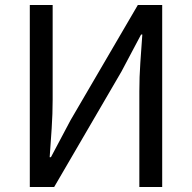

<svg xmlns="http://www.w3.org/2000/svg" viewBox="-20 -753 773 773"><path d="M100 -733H192V-352Q192 -295 188 -235.5Q184 -176 180 -120H185L264 -269L535 -733H633V0H541V-385Q541 -443 545 -500.5Q549 -558 553 -614H548L469 -465L198 0H100Z"/></svg>

Font: SpoqaHanSansJP-Regular
Style: Regular
Weight: 400
Designer: [Source Han Sans]
Ryoko NISHIZUKA  (kana & ideographs); Paul D. Hunt (Latin, Greek & Cyrillic); Wenlong ZHANG  (bopomofo
Foundry: Spoqa (http://bi.spoqa.com)
Version: Version 1.002.20150607